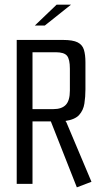

<svg xmlns="http://www.w3.org/2000/svg" viewBox="-20 -792 433 827"><path d="M311 15 199 -269H120V0H52V-620H251Q294 -620 314.5 -609.5Q335 -599 341.5 -577.5Q348 -556 348 -524V-407Q348 -375 343.5 -346Q339 -317 321 -297Q303 -277 262 -271L266 -265L374 -9ZM210 -322Q246 -322 263.5 -340.5Q281 -359 281 -402V-496Q281 -537 268.5 -552Q256 -567 220 -567H120V-322ZM130 -682 224 -772H286L173 -682Z"/></svg>

Font: Smooch Sans Medium
Style: Regular
Weight: 500
Designer: Robert E. Leuschke
Foundry: Robert E. Leuschke
Version: Version 1.010; ttfautohint (v1.8.3)